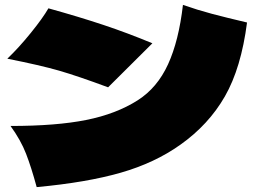

<svg xmlns="http://www.w3.org/2000/svg" viewBox="-20 -758 1040 785"><path d="M23 -243Q210 -243 332.5 -267.5Q455 -292 543 -348Q623 -399 667 -495Q711 -591 728 -738Q788 -717 846.5 -701.5Q905 -686 990 -666Q966 -480 899.5 -364Q833 -248 717 -166Q613 -92 474 -52Q335 -12 130 7Q108 -74 86.5 -129.5Q65 -185 23 -243ZM422 -401Q298 -447 222 -469Q146 -491 10 -518Q57 -563 106 -623.5Q155 -684 178 -724Q304 -689 403 -656Q502 -623 603 -581Z"/></svg>

Font: Mantou Sans
Style: Regular
Weight: 400
Designer: Mant0u / artakana
Foundry: Mant0u / artakana
Version: Version 1.001;October 22, 2023;FontCreator 14.0.0.2901 64-bi